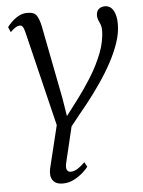

<svg xmlns="http://www.w3.org/2000/svg" viewBox="-56 -607 671 904"><g transform="rotate(-5 279.5 -155.5)"><path d="M309.5 -139.5Q340.5 -180.5 373.2 -232.5Q406 -284.5 428.5 -341.5Q451 -398.5 451 -453Q451 -467 446.5 -478.2Q442 -489.5 437.5 -499.8Q433 -510 433 -520.5Q433 -542.5 444.8 -552.2Q456.5 -562 473.5 -562Q499.5 -562 513.5 -538.2Q527.5 -514.5 527.5 -474Q527.5 -433 512.8 -388.2Q498 -343.5 473.2 -297.2Q448.5 -251 417.2 -205.2Q386 -159.5 352.5 -117Q331 -90.5 309 -63.2Q287 -36 268.5 -12.5L228.5 155.5Q223 177.5 228 188.8Q233 200 246.5 200Q262 200 278.5 189.8Q295 179.5 313.5 161L325.5 183Q321 190.5 303.2 207.2Q285.5 224 259.8 238Q234 252 204 252Q171 252 157 231.8Q143 211.5 150.5 176.5L199.5 -24.5L90.5 -473Q85.5 -493 80.2 -499.8Q75 -506.5 66.5 -506.5Q58 -506.5 48 -500.8Q38 -495 22 -479.5L11.5 -504Q15.5 -510 29.2 -524.5Q43 -539 63.2 -551Q83.5 -563 107 -563Q141 -563 152 -544.5Q163 -526 169.5 -496L237 -149L251 -62.5Z"/></g></svg>

Font: Merriweather 28pt Light
Style: Italic
Weight: 300
Italic angle: -7.8°
Version: Version 2.101